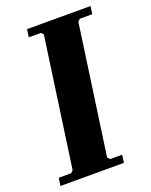

<svg xmlns="http://www.w3.org/2000/svg" viewBox="-132 -740 637 810"><g transform="rotate(-20 186.5 -335.0)"><path d="M315 -635 305 -625 223 -45 233 -35H287L282 0H-3L2 -35H58L68 -45L150 -625L140 -635H86L91 -670H376L371 -635Z"/></g></svg>

Font: Brygada 1918
Style: Italic
Weight: 400
Italic angle: -8°
Designer: Mateusz Machalski | Borys Kosmynka | Przemek Hoffer
Foundry: NIEPODLEGLA 2018
Version: Version 3.006